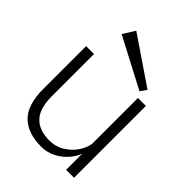

<svg xmlns="http://www.w3.org/2000/svg" viewBox="-202 -786 890 890"><g transform="rotate(45 243.0 -341.0)"><path d="M439 -472V-1H387V-107Q378 -81 355.5 -55Q333 -29 300.5 -12Q268 5 229 5Q141 5 94 -41.5Q47 -88 47 -192V-472H99V-194Q99 -115 134 -78.5Q169 -42 235 -42Q277 -42 310 -62.5Q343 -83 363 -113Q383 -143 387 -172V-472ZM370 -499 124 -628 161 -687 392 -530Z"/></g></svg>

Font: Lil Grotesk Light
Style: Regular
Weight: 300
Designer: Bastien Sozeau
Foundry: NBR — Bastien Sozeau
Version: Version 3.003; ttfautohint (v1.8.4.7-5d5b);gftools[0.9.33]